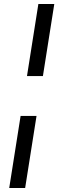

<svg xmlns="http://www.w3.org/2000/svg" viewBox="-20 -741 320 962"><path d="M115.2 -360 172.2 -720.8H252L195 -360ZM26.2 200.8 83.2 -160H163L106 200.8Z"/></svg>

Font: Chivo Medium
Style: Italic
Weight: 500
Italic angle: -8.05°
Designer: Hector Gatti
Foundry: Omnibus-Type
Version: Version 2.002